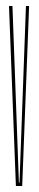

<svg xmlns="http://www.w3.org/2000/svg" viewBox="-20 -620 131 640"><path d="M33 0 10 -600H21.5L43 -11H45L66.5 -600H77L54 0Z"/></svg>

Font: Anybody UltraCondensed Thin
Style: Regular
Weight: 100
Width: 1
Designer: Tyler Finck
Foundry: Etcetera Type Company
Version: Version 1.110